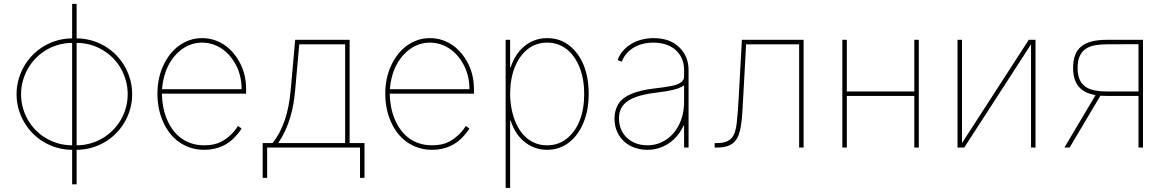

<svg xmlns="http://www.w3.org/2000/svg" viewBox="-20 -747 5906 972"><path d="M345.2 -552.6V-727.3H367.9V-552.6Q406.6 -552.6 442.6 -542.4Q478.7 -532.3 509.9 -513.8Q541.2 -495.4 566.8 -469.6Q592.3 -443.9 610.6 -412.5Q628.9 -381 639 -345Q649.1 -308.9 649.1 -269.9Q649.1 -231.2 639 -195.3Q628.9 -159.4 610.6 -128.2Q592.3 -96.9 566.8 -71.2Q541.2 -45.5 509.9 -27.2Q478.7 -8.9 442.6 1.2Q406.6 11.4 367.9 11.4V186.1H345.2V11.4Q306.5 11.4 270.4 1.2Q234.4 -8.9 203.1 -27.2Q171.9 -45.5 146.3 -71.2Q120.7 -96.9 102.5 -128.2Q84.2 -159.4 74 -195.3Q63.9 -231.2 63.9 -269.9Q63.9 -308.9 74 -345Q84.2 -381 102.5 -412.5Q120.7 -443.9 146.3 -469.6Q171.9 -495.4 203.1 -513.8Q234.4 -532.3 270.4 -542.4Q306.5 -552.6 345.2 -552.6ZM367.9 -529.8V-11.4Q403.4 -11.4 436.3 -20.6Q469.1 -29.8 497.9 -46.5Q526.6 -63.2 550.2 -86.8Q573.9 -110.4 590.9 -139.2Q608 -168 617.2 -201Q626.4 -234 626.4 -269.9Q626.4 -306.1 617.2 -339.3Q608 -372.5 591.3 -401.5Q574.6 -430.4 551 -454Q527.3 -477.6 498.6 -494.5Q469.8 -511.4 436.8 -520.6Q403.8 -529.8 367.9 -529.8ZM345.2 -11.4V-529.8Q309.3 -529.8 276.1 -520.4Q242.9 -511 214.1 -494Q185.4 -476.9 161.9 -453.1Q138.5 -429.3 121.8 -400.4Q105.1 -371.4 95.9 -338.4Q86.6 -305.4 86.6 -269.9Q86.6 -234 95.9 -201Q105.1 -168 121.8 -139.2Q138.5 -110.4 162.1 -86.8Q185.7 -63.2 214.5 -46.5Q243.3 -29.8 276.3 -20.6Q309.3 -11.4 345.2 -11.4Z M777 -271.3Q777 -351.6 806.8 -415.5Q820.7 -445.3 840.2 -470.7Q859.7 -496.1 884.6 -514.6Q909.4 -533 939.1 -543.5Q968.8 -554 1002.8 -554Q1035.5 -554 1064.5 -544.6Q1093.4 -535.2 1117.9 -518.1Q1142.4 -501.1 1162.3 -477.3Q1182.2 -453.5 1196.7 -424.7Q1225.9 -366.8 1225.9 -295.5V-272.7H799.7Q800.1 -240.4 805.9 -208.5Q811.8 -176.5 823.3 -147.5Q834.9 -118.6 852.3 -93.6Q869.7 -68.5 893.5 -50.2Q917.3 -32 947.3 -21.7Q977.3 -11.4 1014.2 -11.4Q1065 -11.4 1099.1 -29.1Q1116.1 -38 1129.8 -48.7Q1143.5 -59.3 1153.9 -70Q1164.4 -80.6 1172.1 -90.9Q1179.7 -101.2 1184.7 -109.4L1203.1 -96.6Q1191.1 -76 1166.9 -50.8Q1154.8 -38 1139.4 -26.8Q1123.9 -15.6 1105.1 -7.1Q1086.3 1.4 1063.6 6.4Q1040.8 11.4 1014.2 11.4Q975.5 11.4 942.8 0.4Q910.2 -10.7 883.7 -30Q857.2 -49.4 837.4 -76Q817.5 -102.6 804 -134.1Q790.5 -165.5 783.7 -200.5Q777 -235.4 777 -271.3ZM800.4 -295.5H1203.1Q1203.1 -361.2 1176.1 -414.8Q1163.4 -440 1145.6 -461.5Q1127.8 -483 1105.8 -498.4Q1083.8 -513.8 1057.9 -522.5Q1032 -531.2 1002.8 -531.2Q949.6 -531.2 905.2 -500.7Q883.2 -485.4 864.9 -464.3Q846.6 -443.2 833.1 -417.1Q819.6 -391 811.3 -360.3Q802.9 -329.5 800.4 -295.5Z M1309.7 -22.7H1360.1Q1379.6 -47.6 1394.9 -76.3Q1410.2 -105.1 1421.5 -138.3Q1432.9 -171.5 1440.3 -209.9Q1447.8 -248.2 1451.7 -292.6L1474.4 -545.5H1750V-22.7H1825.3V153.4H1802.6V0H1332.4V153.4H1309.7ZM1388.5 -22.7H1727.3V-522.7H1495L1474.4 -292.6Q1471.2 -255.7 1465.2 -220.5Q1459.2 -185.4 1449 -151.8Q1438.9 -118.3 1424.2 -86.1Q1409.4 -54 1388.5 -22.7Z M1930.4 -271.3Q1930.4 -351.6 1960.2 -415.5Q1974.1 -445.3 1993.6 -470.7Q2013.1 -496.1 2038 -514.6Q2062.9 -533 2092.5 -543.5Q2122.2 -554 2156.2 -554Q2188.9 -554 2217.9 -544.6Q2246.8 -535.2 2271.3 -518.1Q2295.8 -501.1 2315.7 -477.3Q2335.6 -453.5 2350.1 -424.7Q2379.3 -366.8 2379.3 -295.5V-272.7H1953.1Q1953.5 -240.4 1959.3 -208.5Q1965.2 -176.5 1976.7 -147.5Q1988.3 -118.6 2005.7 -93.6Q2023.1 -68.5 2046.9 -50.2Q2070.7 -32 2100.7 -21.7Q2130.7 -11.4 2167.6 -11.4Q2218.4 -11.4 2252.5 -29.1Q2269.5 -38 2283.2 -48.7Q2296.9 -59.3 2307.4 -70Q2317.8 -80.6 2325.5 -90.9Q2333.1 -101.2 2338.1 -109.4L2356.5 -96.6Q2344.5 -76 2320.3 -50.8Q2308.2 -38 2292.8 -26.8Q2277.3 -15.6 2258.5 -7.1Q2239.7 1.4 2217 6.4Q2194.2 11.4 2167.6 11.4Q2128.9 11.4 2096.2 0.4Q2063.6 -10.7 2037.1 -30Q2010.7 -49.4 1990.8 -76Q1970.9 -102.6 1957.4 -134.1Q1943.9 -165.5 1937.1 -200.5Q1930.4 -235.4 1930.4 -271.3ZM1953.8 -295.5H2356.5Q2356.5 -361.2 2329.5 -414.8Q2316.8 -440 2299 -461.5Q2281.2 -483 2259.2 -498.4Q2237.2 -513.8 2211.3 -522.5Q2185.4 -531.2 2156.2 -531.2Q2103 -531.2 2058.6 -500.7Q2036.6 -485.4 2018.3 -464.3Q2000 -443.2 1986.5 -417.1Q1973 -391 1964.7 -360.3Q1956.3 -329.5 1953.8 -295.5Z M2539.8 -545.5H2562.5V-406.2H2565.3Q2575.6 -438.2 2592.7 -465.2Q2609.7 -492.2 2633.2 -511.9Q2656.6 -531.6 2685.9 -542.8Q2715.2 -554 2750 -554Q2814.3 -554 2861.9 -517Q2910.2 -478.3 2935.2 -416.2Q2960.2 -354 2960.2 -271.3Q2960.2 -190 2934.3 -127.1Q2921.2 -95.2 2902.7 -69.6Q2884.2 -44 2860.8 -25.9Q2837.4 -7.8 2809.7 1.8Q2782 11.4 2750 11.4Q2715.6 11.4 2686.1 0.2Q2656.6 -11 2633 -30.7Q2609.4 -50.4 2592.3 -77.4Q2575.3 -104.4 2565.3 -136.4H2562.5V204.5H2539.8ZM2750 -11.4Q2807.9 -11.4 2849.8 -45.8Q2892.8 -80.3 2915.1 -137.8Q2937.5 -195.3 2937.5 -271.3Q2937.5 -345.9 2914.8 -404.1Q2903.4 -433.6 2887.1 -457Q2870.7 -480.5 2850 -497Q2829.2 -513.5 2804 -522.4Q2778.8 -531.2 2750 -531.2Q2692.5 -531.2 2650.2 -497.2Q2628.9 -480.1 2612.6 -456.3Q2596.2 -432.5 2585 -403.8Q2573.9 -375 2568.2 -341.6Q2562.5 -308.2 2562.5 -271.3Q2562.5 -242.9 2566.9 -212.4Q2571.4 -181.8 2580.8 -153.1Q2590.2 -124.3 2605.1 -98.5Q2620 -72.8 2640.8 -53.4Q2661.6 -34.1 2688.7 -22.7Q2715.9 -11.4 2750 -11.4Z M3107.6 -215.6Q3115.8 -230.8 3130.7 -244.1Q3145.6 -257.5 3168.5 -268.3Q3191.4 -279.1 3223.2 -287.1Q3255 -295.1 3296.9 -299.7Q3316.1 -301.8 3333.5 -304.3Q3350.9 -306.8 3367.9 -309.7Q3384.6 -312.5 3398.4 -316.6Q3412.3 -320.7 3422.2 -326.7Q3432.2 -332.7 3437.7 -340.7Q3443.2 -348.7 3443.2 -359.4V-392Q3443.2 -426.1 3431.1 -452.2Q3419 -478.3 3398.1 -495.9Q3377.1 -513.5 3348.9 -522.4Q3320.7 -531.2 3288.4 -531.2Q3259.6 -531.2 3234.2 -524.9Q3208.8 -518.5 3188 -506Q3167.3 -493.6 3151.8 -475.7Q3136.4 -457.7 3127.8 -434.7L3106.5 -443.2Q3117.2 -471.6 3136.2 -492.4Q3155.2 -513.1 3179.3 -526.8Q3203.5 -540.5 3231.5 -547.2Q3259.6 -554 3288.4 -554Q3371.4 -554 3418.7 -507.8Q3465.9 -461.6 3465.9 -392V0H3443.2V-110.8H3440.3Q3427.6 -83.1 3408.9 -60.5Q3390.3 -38 3366.8 -22Q3343.4 -6 3315.7 2.7Q3288 11.4 3257.1 11.4Q3223.7 11.4 3193.5 0.9Q3163.4 -9.6 3140.6 -29.8Q3117.9 -50.1 3104.4 -79.7Q3090.9 -109.4 3090.9 -147.7Q3090.9 -183.9 3107.6 -215.6ZM3113.6 -147.7Q3113.6 -116.5 3124.6 -91.3Q3135.7 -66.1 3155 -48.3Q3174.4 -30.5 3200.6 -21Q3226.9 -11.4 3257.1 -11.4Q3309.3 -11.4 3351.2 -39.4Q3372.5 -53.3 3389.4 -72.8Q3406.2 -92.3 3418.3 -117Q3430.4 -141.7 3436.8 -170.8Q3443.2 -199.9 3443.2 -233V-315.3Q3422.9 -300.4 3388.5 -292.3Q3354 -284.1 3305.4 -278.4Q3250.7 -272 3213.8 -260.7Q3176.8 -249.3 3154.7 -233Q3132.5 -216.6 3123 -195.3Q3113.6 -174 3113.6 -147.7Z M3609.4 -22.7Q3636 -22.7 3653.9 -28.9Q3671.9 -35.2 3683.2 -47.6Q3694.6 -60 3700.6 -78.8Q3706.7 -97.7 3709.5 -122.5Q3715.6 -175.4 3720.2 -262.8L3735.8 -545.5H4048.3V0H4025.6V-522.7H3757.1L3742.9 -261.4Q3740.4 -217.7 3738.3 -181.3Q3736.2 -144.9 3731.9 -115.9Q3727.6 -87 3719.8 -65.2Q3712 -43.3 3698 -28.9Q3683.9 -14.6 3662.5 -7.3Q3641 0 3609.4 0H3598V-22.7Z M4267 -545.5V-284.1H4608.7V-545.5H4631.4V0H4608.7V-261.4H4267V0H4244.3V-545.5Z M4827.4 -545.5H4850.1V-22.7L5188.2 -545.5H5222.3V0H5199.6V-522.7L4861.5 0H4827.4Z M5526.3 -265.6Q5467.7 -275.6 5440.2 -309.3Q5412.6 -343 5412.6 -403.4Q5412.6 -440.7 5422.6 -467.5Q5432.5 -494.3 5453.5 -511.5Q5474.4 -528.8 5506.6 -537.1Q5538.7 -545.5 5583.1 -545.5H5766.3V0H5743.6V-261.4H5583.1Q5566.4 -261.4 5550.8 -262.4L5394.9 0H5368.6ZM5583.1 -284.1H5743.6V-523.4L5583.1 -522.7Q5550.1 -522.7 5522.9 -517.8Q5495.7 -512.8 5476.4 -499.6Q5457 -486.5 5446.2 -463.2Q5435.4 -440 5435.4 -403.4Q5435.4 -371.1 5444.1 -348.4Q5452.8 -325.6 5470.9 -311.3Q5489 -296.9 5516.9 -290.5Q5544.7 -284.1 5583.1 -284.1Z"/></svg>

Font: Inter P Thin
Style: Regular
Weight: 100
Designer: Rasmus Andersson
Foundry: rsms
Version: Version 3.018;git-588b23468